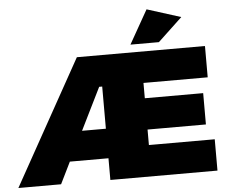

<svg xmlns="http://www.w3.org/2000/svg" viewBox="-70 -1004 1277 1075"><g transform="rotate(-5 568.5 -467.0)"><path d="M982 -874 845 -745H685L792 -934ZM739 -176H1109V0H507V-122H290L230 0H-10L380 -701H1100V-525H739V-439H1067V-263H739ZM373 -288H507V-525H490Z"/></g></svg>

Font: MontserratBlack
Style: Regular
Weight: 900
Designer: Julieta Ulanovsky
Foundry: Julieta Ulanovsky
Version: Version 4.000